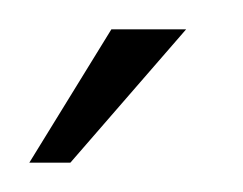

<svg xmlns="http://www.w3.org/2000/svg" viewBox="-20 -656 166 131"><path d="M0 -545 56 -636H107L28 -545Z"/></svg>

Font: Alumni Sans Thin Light
Style: Regular
Weight: 300
Version: Version 1.018